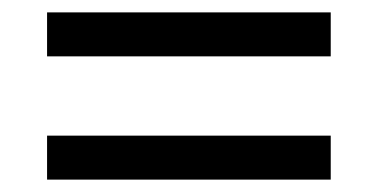

<svg xmlns="http://www.w3.org/2000/svg" viewBox="-20 -507 612 310"><path d="M56 -416V-487H514V-416ZM56 -217V-288H514V-217Z"/></svg>

Font: uguzrati05
Style: Book
Weight: 400
Designer: Jelle Bosma - Monotype Design Team, Universal Thirst
Foundry: Monotype Imaging Inc.
Version: Version 2.106